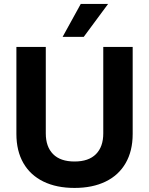

<svg xmlns="http://www.w3.org/2000/svg" viewBox="-20 -941 755 972"><path d="M63 -262.8V-703.4H211.8V-265.7Q211.8 -198 248.8 -160.7Q285.8 -123.4 357.3 -123.4V10.4Q266.1 10.4 200 -21.8Q133.9 -53.9 98.4 -115.4Q63 -177 63 -262.8ZM502.8 -265.7V-703.4H651.7V-262.8Q651.7 -177 616.2 -115.4Q580.8 -53.9 514.6 -21.8Q448.5 10.4 357.3 10.4V-123.4Q428.8 -123.4 465.8 -160.7Q502.8 -198 502.8 -265.7ZM527.3 -921.2H388.9L296.9 -754.2H403.8Z"/></svg>

Font: Wand UI Pro
Style: Regular
Weight: 400
Designer: Andreas Faust
Version: Version 1.003;FEAKit 1.0